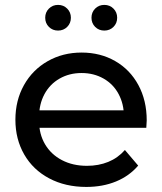

<svg xmlns="http://www.w3.org/2000/svg" viewBox="-20 -747 653 773"><path d="M42 -265Q42 -342.6 76.4 -404.2Q110.9 -465.9 171.8 -500.6Q232.7 -535.4 308.4 -535.4Q384 -535.4 443.7 -501.1Q503.4 -466.9 537.1 -404.6Q570.7 -342.3 570.7 -262.3Q569.9 -247.4 569 -232.4H118.1V-302.9H517.7L478.9 -278.4Q478.9 -328.3 457.6 -368.2Q436.4 -408.1 397.1 -430.6Q357.7 -453 308.4 -453Q259.1 -453 219.9 -430.6Q180.6 -408.1 158.9 -367.8Q137.3 -327.4 137.3 -275.9V-259.9Q137.3 -207 161.4 -166.1Q185.6 -125.1 229.4 -102.3Q273.1 -79.4 330 -79.4Q377 -79.4 415.8 -95.2Q454.6 -111 482.9 -143.1L536.3 -80.3Q500.6 -38.4 447.1 -16.4Q393.7 5.6 327.4 5.6Q243.1 5.6 178.2 -28.8Q113.3 -63.1 77.6 -124.9Q42 -186.6 42 -265ZM348.3 -675.6Q348.3 -697.5 363.1 -712.4Q378 -727.3 400 -727.3Q421.9 -727.3 436.8 -712.4Q451.7 -697.5 451.7 -675.6Q451.7 -653.6 436.8 -638.7Q421.9 -623.9 400 -623.9Q378 -623.9 363.1 -638.7Q348.3 -653.6 348.3 -675.6ZM162 -675.6Q162 -697.5 176.9 -712.4Q191.7 -727.3 213.7 -727.3Q235.6 -727.3 250.5 -712.4Q265.4 -697.5 265.4 -675.6Q265.4 -653.6 250.5 -638.7Q235.6 -623.9 213.7 -623.9Q191.7 -623.9 176.9 -638.7Q162 -653.6 162 -675.6Z"/></svg>

Font: iiserrat Thin
Style: Regular
Weight: 100
Designer: Akira Ohta
Foundry: Akira Ohta
Version: Version 1.200;Glyphs 3.3.1 (3343)